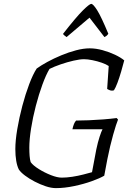

<svg xmlns="http://www.w3.org/2000/svg" viewBox="-20 -969 675 989"><path d="M268 0Q244 0 215.5 -9.5Q187 -19 159 -33.5Q131 -48 109 -64.5Q87 -81 77 -96Q68 -114 63.5 -141Q59 -168 59 -201Q59 -245 69 -304Q79 -363 95 -423.5Q111 -484 130.5 -535.5Q150 -587 169 -616Q191 -632 224 -650Q257 -668 295.5 -684Q334 -700 372 -710Q410 -720 442 -720Q474 -720 508.5 -710.5Q543 -701 572.5 -687Q602 -673 620 -658Q613 -631 604 -600Q595 -569 585 -542.5Q575 -516 567 -504Q556 -500 545 -504.5Q534 -509 532 -511L540 -629Q527 -638 504 -646Q481 -654 456 -659Q431 -664 413 -664Q391 -664 358.5 -656.5Q326 -649 292.5 -637.5Q259 -626 235 -614Q217 -584 198.5 -533.5Q180 -483 164.5 -423.5Q149 -364 140 -307Q131 -250 131 -209Q131 -185 132.5 -166Q134 -147 138 -134Q150 -117 179.5 -98.5Q209 -80 242 -67Q275 -54 298 -54Q323 -54 352.5 -58.5Q382 -63 409 -70Q436 -77 454 -82L476 -199Q484 -237 493 -264.5Q502 -292 508 -303H353Q360 -336 372 -348Q400 -348 437.5 -349.5Q475 -351 513 -354Q551 -357 581 -361L588 -353Q579 -332 563 -275.5Q547 -219 533 -149L517 -64Q495 -51 453.5 -36Q412 -21 362 -10.5Q312 0 268 0ZM323 -778Q316 -783 310.5 -787.5Q305 -792 305 -795Q373 -882 407 -915.5Q441 -949 450 -949Q460 -949 481 -915.5Q502 -882 538 -795Q536 -792 532 -787.5Q528 -783 518 -778L441 -878Z"/></svg>

Font: Texturina 72pt 72pt ExtraLight
Style: Italic
Weight: 200
Italic angle: -11°
Designer: Guillermo Torres Carreño
Foundry: Omnibus-Type
Version: Version 1.002; ttfautohint (v1.8.3)